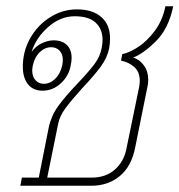

<svg xmlns="http://www.w3.org/2000/svg" viewBox="-20 -594 574 614"><path d="M50 -26H104L136 -187Q144 -224 166 -254.5Q188 -285 228 -327Q264 -365 282 -389Q300 -413 305 -440Q308 -454 308 -466Q308 -501 286 -521.5Q264 -542 219 -542Q173 -542 134 -507.5Q95 -473 81 -428Q95 -447 114.5 -456Q134 -465 151 -465Q179 -465 194 -450Q209 -435 209 -409Q209 -398 206 -384Q200 -351 174.5 -327.5Q149 -304 116 -304Q86 -304 69.5 -324.5Q53 -345 53 -381Q53 -401 57 -420Q65 -458 89 -491Q113 -524 149 -544Q185 -564 226 -564Q276 -564 304 -539.5Q332 -515 332 -471Q332 -456 329 -439Q323 -409 301.5 -380Q280 -351 243 -312Q207 -272 189 -247.5Q171 -223 166 -198L131 -26H273Q318 -26 347 -51.5Q376 -77 384 -117L425 -316Q427 -330 427 -335Q427 -365 408.5 -380.5Q390 -396 367 -400L371 -421Q393 -425 421.5 -443.5Q450 -462 475 -495.5Q500 -529 509 -574H534Q519 -502 478.5 -462Q438 -422 406 -410Q426 -404 440 -385Q454 -366 454 -340Q454 -326 452 -319L412 -121Q400 -61 362.5 -30.5Q325 0 272 0H45ZM179 -385Q181 -397 181 -401Q181 -421 170.5 -432Q160 -443 144 -443Q124 -443 107.5 -427.5Q91 -412 85 -385Q83 -373 83 -369Q83 -349 93.5 -337.5Q104 -326 120 -326Q140 -326 156.5 -342Q173 -358 179 -385Z"/></svg>

Font: Trirong Thin
Style: Italic
Weight: 250
Italic angle: -12°
Designer: Katatrad Team
Foundry: CadsonDemak
Version: Version 1.001